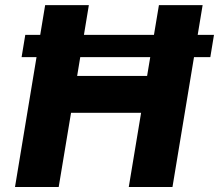

<svg xmlns="http://www.w3.org/2000/svg" viewBox="-20 -748 876 768"><path d="M835.9 -608.4 821.3 -519.5H66.4L81.1 -608.4ZM40 0 160.6 -727.5H335.4L288.6 -444.3H568.4L615.7 -727.5H790.5L669.9 0H495.1L544.4 -296.9H264.2L214.8 0Z"/></svg>

Font: Inter 28pt ExtraBold
Style: Italic
Weight: 800
Italic angle: -9.3988°
Designer: Rasmus Andersson
Foundry: rsms
Version: Version 4.001;git-66647c0bb